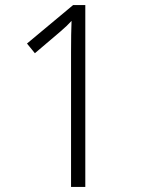

<svg xmlns="http://www.w3.org/2000/svg" viewBox="-20 -800 554 754"><path d="M315 -66H259V-595Q259 -669 261 -718Q245 -700 217 -676L117 -591L86 -629L267 -780H315Z"/></svg>

Font: Noto Sans Malayalam UI SemiCondensed Light
Style: Regular
Weight: 300
Width: 4
Designer: Jelle Bosma - Monotype Design Team
Foundry: Monotype Imaging Inc.
Version: Version 2.104; ttfautohint (v1.8.4.7-5d5b)